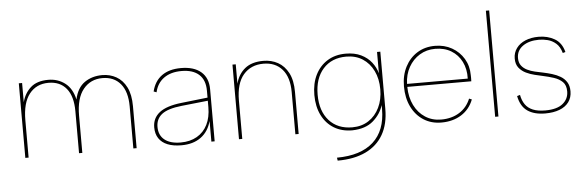

<svg xmlns="http://www.w3.org/2000/svg" viewBox="-54 -897 3911 1282"><g transform="rotate(-5 1901.5 -255.5)"><path d="M86 -500H108V-371Q123 -430 165 -468Q207 -506 284 -506Q347 -506 395 -470Q443 -434 460 -359Q477 -437 527 -471.5Q577 -506 645 -506Q697 -506 739.5 -482Q782 -458 807 -408.5Q832 -359 832 -281V0H810V-282Q810 -381 766 -433.5Q722 -486 645 -486Q565 -486 516.5 -426.5Q468 -367 468 -250V0H446V-282Q446 -381 403.5 -433.5Q361 -486 283 -486Q202 -486 155 -426.5Q108 -367 108 -250V0H86Z M1333 0V-138Q1314 -68 1262.5 -30.5Q1211 7 1132 7Q1077 7 1039 -8.5Q1001 -24 981 -54Q961 -84 961 -128Q961 -190 1008.5 -227Q1056 -264 1156 -275L1333 -295V-341Q1333 -413 1292 -450Q1251 -487 1175 -487Q1103 -487 1057 -454Q1011 -421 997 -360L978 -367Q995 -436 1044.5 -471.5Q1094 -507 1173 -507Q1260 -507 1307.5 -466Q1355 -425 1355 -349V0ZM1333 -274 1155 -255Q1063 -245 1023 -214Q983 -183 983 -129Q983 -73 1021 -42.5Q1059 -12 1129 -12Q1192 -12 1238 -38.5Q1284 -65 1308.5 -114Q1333 -163 1333 -231Z M1518 -500H1540V-370Q1556 -433 1601.5 -470Q1647 -507 1725 -507Q1779 -507 1822.5 -483Q1866 -459 1892 -409.5Q1918 -360 1918 -282V0H1896V-283Q1896 -382 1850 -435Q1804 -488 1724 -488Q1640 -488 1590 -430Q1540 -372 1540 -256V0H1518Z M2487 -500H2509V-117Q2509 -15 2468.5 55.5Q2428 126 2350.5 163Q2273 200 2162 200L2159 180Q2319 179 2403 103Q2487 27 2487 -117V-147H2488Q2469 -84 2417.5 -39.5Q2366 5 2277 7Q2207 7 2155 -24.5Q2103 -56 2074 -114Q2045 -172 2045 -250Q2045 -328 2074 -385.5Q2103 -443 2155 -475Q2207 -507 2277 -507Q2337 -507 2380 -486Q2423 -465 2449.5 -431Q2476 -397 2487 -357ZM2067 -250Q2067 -140 2124 -76.5Q2181 -13 2279 -13Q2342 -13 2388.5 -43.5Q2435 -74 2461 -127.5Q2487 -181 2487 -250Q2487 -320 2461 -373.5Q2435 -427 2388.5 -457Q2342 -487 2279 -487Q2181 -487 2124 -423Q2067 -359 2067 -250Z M2875 7Q2807 7 2755.5 -26Q2704 -59 2675 -118Q2646 -177 2646 -255Q2646 -329 2675.5 -386Q2705 -443 2756.5 -475Q2808 -507 2875 -507Q2939 -507 2989 -478.5Q3039 -450 3068 -401.5Q3097 -353 3097 -291Q3097 -284 3097.5 -273Q3098 -262 3097 -250H2668Q2669 -180 2695.5 -126.5Q2722 -73 2768.5 -43Q2815 -13 2875 -13Q2945 -13 2996.5 -45Q3048 -77 3072 -136L3090 -129Q3065 -64 3008.5 -28.5Q2952 7 2875 7ZM3075 -270Q3077 -334 3052.5 -383Q3028 -432 2982.5 -459.5Q2937 -487 2875 -487Q2817 -487 2771 -459Q2725 -431 2697.5 -382Q2670 -333 2668 -270Z M3235 -711H3257V0H3235Z M3413 -131Q3420 -93 3438.5 -66.5Q3457 -40 3490 -26.5Q3523 -13 3572 -13Q3651 -13 3690 -45Q3729 -77 3729 -127Q3729 -169 3706.5 -191Q3684 -213 3648.5 -224.5Q3613 -236 3575 -244Q3553 -249 3523 -256Q3493 -263 3465 -276.5Q3437 -290 3418 -313.5Q3399 -337 3399 -376Q3399 -415 3421 -445Q3443 -475 3481.5 -491Q3520 -507 3570 -507Q3630 -507 3677 -480Q3724 -453 3740 -390L3722 -385Q3710 -428 3684.5 -450Q3659 -472 3629 -479.5Q3599 -487 3571 -487Q3504 -487 3462.5 -457.5Q3421 -428 3421 -377Q3421 -346 3436 -326.5Q3451 -307 3474.5 -295.5Q3498 -284 3526 -277.5Q3554 -271 3580 -266Q3609 -260 3639 -251Q3669 -242 3694.5 -227Q3720 -212 3735.5 -187.5Q3751 -163 3751 -126Q3751 -84 3729 -54Q3707 -24 3666.5 -8.5Q3626 7 3571 7Q3497 7 3452 -24Q3407 -55 3393 -125Z"/></g></svg>

Font: Albert Sans Thin
Style: Regular
Weight: 250
Designer: Andreas Rasmussen
Foundry: a.Foundry
Version: Version 1.025